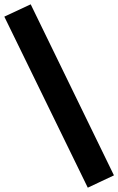

<svg xmlns="http://www.w3.org/2000/svg" viewBox="-27 -765 547 888"><path d="M379 103 -7 -688 115 -745 500 46Z"/></svg>

Font: Gabarito
Style: Bold
Weight: 700
Designer: Leandro Assis / Alvaro Franca / Felipe Casaprima
Foundry: Naipe Foundry
Version: Version 1.000